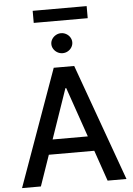

<svg xmlns="http://www.w3.org/2000/svg" viewBox="-67 -1110 802 1159"><g transform="rotate(-5 334.5 -530.5)"><path d="M18.6 0 272.5 -707H396.5L651.4 0H537.1L472.7 -186.5H197.3L132.8 0ZM441.4 -276.4 336.9 -578.1H332L228 -276.4ZM270.5 -850.6Q270.5 -866.7 279.3 -880.6Q288.1 -894.5 302.7 -902.8Q317.4 -911.1 334 -911.1Q351.1 -911.1 365.7 -902.8Q380.4 -894.5 388.9 -880.6Q397.5 -866.7 397.5 -850.6Q397.5 -834.5 388.9 -820.6Q380.4 -806.6 365.7 -798.3Q351.1 -790 334 -790Q317.4 -790 302.7 -798.3Q288.1 -806.6 279.3 -820.6Q270.5 -834.5 270.5 -850.6ZM502.9 -987.3H175.8V-1060.5H502.9Z"/></g></svg>

Font: Pretendard JP Medium
Style: Regular
Weight: 500
Designer: Base glyphs from Inter by Rasmus Andersson; Hangeul glyphs from Noto Sans CJK(Source Han Sans) by Jang Soo-young and Kan
Foundry: Kil Hyung-jin
Version: Version 1.309